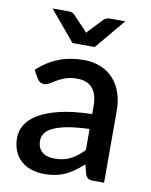

<svg xmlns="http://www.w3.org/2000/svg" viewBox="-83 -781 667 850"><g transform="rotate(10 251.0 -356.0)"><path d="M338 -223Q280.5 -221 241 -213.8Q201.5 -206.5 177 -195.2Q152.5 -184 141.8 -168.5Q131 -153 131 -134.5Q131 -116.5 136.8 -103.8Q142.5 -91 152.8 -82.8Q163 -74.5 176.8 -70.8Q190.5 -67 207 -67Q249 -67 279.2 -82.8Q309.5 -98.5 338 -128.5ZM53 -439Q139.5 -519.5 259 -519.5Q303 -519.5 337.2 -505.2Q371.5 -491 394.8 -465Q418 -439 430.2 -403.2Q442.5 -367.5 442.5 -324V0H394.5Q379 0 371 -4.8Q363 -9.5 357.5 -24L347 -65.5Q327.5 -48 308.5 -34.2Q289.5 -20.5 269.2 -11Q249 -1.5 225.8 3.2Q202.5 8 174.5 8Q143.5 8 116.8 -0.5Q90 -9 70.5 -26.2Q51 -43.5 39.8 -69Q28.5 -94.5 28.5 -129Q28.5 -158.5 44.2 -186.5Q60 -214.5 96.2 -236.8Q132.5 -259 191.8 -273.5Q251 -288 338 -290V-324Q338 -379 314.5 -406Q291 -433 245.5 -433Q214.5 -433 193.5 -425.2Q172.5 -417.5 157 -408.5Q141.5 -399.5 129.5 -391.8Q117.5 -384 104 -384Q93 -384 85.2 -389.8Q77.5 -395.5 72.5 -404ZM411 -720 297.5 -584.5H197.5L84 -720H158.5Q165.5 -720 171.5 -717.5Q177.5 -715 181 -712L239 -651Q243.5 -646 249 -639.5Q251.5 -643 253.8 -645.8Q256 -648.5 258.5 -651L316.5 -712Q320.5 -714.5 326.5 -717.2Q332.5 -720 339 -720Z"/></g></svg>

Font: Lato SemiBold
Style: Regular
Weight: 600
Designer: Lukasz Dziedzic with Adam Twardoch and Botio Nikoltchev
Foundry: tyPoland Lukasz Dziedzic
Version: Version 2.015; 2015-08-06; http://www.latofonts.com/